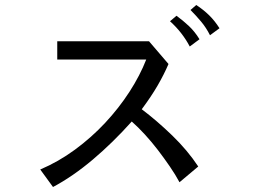

<svg xmlns="http://www.w3.org/2000/svg" viewBox="-20 -738 1040 768"><path d="M698 -9Q682 -39 659 -72.5Q636 -106 611.5 -138Q587 -170 560 -199.5Q533 -229 507 -252Q431 -167 351 -99.5Q271 -32 192 10L141 -60Q214 -91 280 -139.5Q346 -188 401 -247Q456 -306 498 -371Q540 -436 565 -500H209V-573H576L654 -482Q636 -440 610.5 -396Q585 -352 547 -301Q608 -255 669 -196Q730 -137 773 -72ZM739 -552Q709 -609 660 -653L686 -675Q712 -656 735.5 -634Q759 -612 778 -581ZM820 -597Q805 -627 784.5 -651.5Q764 -676 742 -698L765 -718Q794 -699 816.5 -677Q839 -655 858 -625Z"/></svg>

Font: NanumGothicCoding
Style: Regular
Weight: 400
Monospace: yes
Designer: Kwon Bruce; Nicolas Noh; Sung-woo Choi; Go-un Cha; Soo-hyun Park;
Foundry: NHN Corporation
Version: Version 2.000;PS 1;hotconv 1.0.49;makeotf.lib2.0.14853